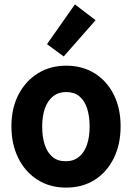

<svg xmlns="http://www.w3.org/2000/svg" viewBox="-20 -839 600 874"><path d="M281 15Q207 15 151 -20.5Q95 -56 63.5 -119Q32 -182 32 -264Q32 -347 64.5 -409Q97 -471 153 -505.5Q209 -540 281 -540Q355 -540 410.5 -505.5Q466 -471 497.5 -409Q529 -347 529 -264Q529 -182 498 -119Q467 -56 411.5 -20.5Q356 15 281 15ZM279 -105Q315 -105 339.5 -125Q364 -145 376 -180.5Q388 -216 388 -263Q388 -310 376.5 -345.5Q365 -381 341.5 -400.5Q318 -420 281 -420Q246 -420 221.5 -400.5Q197 -381 184.5 -345.5Q172 -310 172 -263Q172 -216 183.5 -180.5Q195 -145 218.5 -125Q242 -105 279 -105ZM270 -582 194 -638 321 -819 415 -747Z"/></svg>

Font: Ubuntu Sans Mono
Style: Bold
Weight: 700
Monospace: yes
Designer: Dalton Maag Ltd
Foundry: Dalton Maag Ltd
Version: Version 1.006